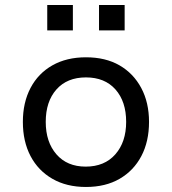

<svg xmlns="http://www.w3.org/2000/svg" viewBox="-20 -735 683 764"><path d="M322 9Q245 9 188.5 -23.5Q132 -56 101.5 -114Q71 -172 71 -250Q71 -327 101.5 -385Q132 -443 188.5 -475Q245 -507 322 -507Q400 -507 455.5 -475Q511 -443 542 -385Q573 -327 573 -250Q573 -172 542.5 -114Q512 -56 456 -23.5Q400 9 322 9ZM321 -72Q396 -72 439 -121Q482 -170 482 -250Q482 -331 439.5 -379Q397 -427 322 -427Q247 -427 204.5 -379Q162 -331 162 -250Q162 -170 204.5 -121Q247 -72 321 -72ZM374 -614V-715H476V-614ZM168 -614V-715H270V-614Z"/></svg>

Font: Nunito Sans 6pt
Style: Regular
Weight: 400
Version: Version 3.101;gftools[0.9.27]